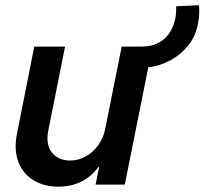

<svg xmlns="http://www.w3.org/2000/svg" viewBox="-20 -697 772 725"><path d="M642.1 -627.9Q645.5 -645 645.5 -673.3L731 -677.2Q732.4 -668.5 732.4 -656.7Q732.4 -629.9 726.1 -600.6Q717.8 -559.1 690.4 -524.9Q663.1 -490.7 623.3 -469.2Q583.5 -447.8 540 -442.9L451.2 0H340.8L354.5 -66.4H351.6Q296.4 7.8 200.7 7.8Q152.3 7.8 115.7 -11.2Q79.1 -30.3 59.1 -64.9Q39.1 -99.6 39.1 -145.5Q39.1 -166.5 43.5 -189L109.4 -521H225.6L162.1 -202.6Q159.2 -188 159.2 -175.3Q159.2 -136.2 182.9 -113.5Q206.5 -90.8 244.6 -90.8Q275.9 -90.8 303.7 -106.2Q331.5 -121.6 350.8 -148.7Q370.1 -175.8 377 -209L439.5 -521H513.2Q565.4 -521 598.4 -548.6Q631.3 -576.2 642.1 -627.9Z"/></svg>

Font: Reddit Sans Chocolate SemiBold
Style: Italic
Weight: 600
Italic angle: -11.25°
Designer: Stephen Hutchings
Version: Version 1.013